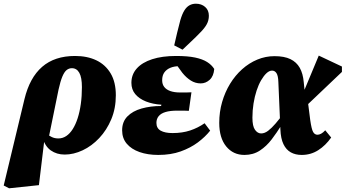

<svg xmlns="http://www.w3.org/2000/svg" viewBox="-51 -820 1865 1036"><path d="M-2 196 -31 181 81 -285Q109 -401 176.5 -459.5Q244 -518 354 -518Q420 -518 469 -494.5Q518 -471 546 -424Q574 -377 574 -306Q574 -235 549.5 -176.5Q525 -118 484.5 -75Q444 -32 395 -9Q346 14 298 14Q255 14 223 -8.5Q191 -31 178 -80L198 -99Q213 -88 228.5 -80.5Q244 -73 264 -73Q287 -73 306.5 -86Q326 -99 341.5 -123.5Q357 -148 368 -182Q379 -216 385 -258.5Q391 -301 391 -350Q391 -402 377 -427Q363 -452 337 -452Q321 -452 308.5 -442Q296 -432 285.5 -407Q275 -382 265 -337L210 -68L188 -62L159 179Z M803 16Q746 16 702 0.5Q658 -15 633 -44.5Q608 -74 608 -117Q608 -163 636.5 -192Q665 -221 713 -234.5Q761 -248 818 -248L820 -255Q773 -258 736.5 -272.5Q700 -287 679 -312Q658 -337 658 -373Q658 -418 687 -450.5Q716 -483 770 -500.5Q824 -518 899 -518Q962 -518 1002 -509.5Q1042 -501 1066.5 -485.5Q1091 -470 1105 -448Q1102 -409 1080.5 -389.5Q1059 -370 1032 -370Q1003 -370 978.5 -385.5Q954 -401 933 -427L888 -489H1009V-456Q989 -460 967.5 -461.5Q946 -463 918 -463Q890 -463 869 -454.5Q848 -446 836 -429.5Q824 -413 824 -387Q824 -365 835.5 -350.5Q847 -336 868.5 -328.5Q890 -321 921 -321Q940 -321 954 -321Q968 -321 982 -322L968 -222Q959 -223 941 -223Q923 -223 905 -223Q867 -223 842 -215.5Q817 -208 805 -193Q793 -178 793 -157Q793 -128 816 -115Q839 -102 880 -102Q933 -102 975 -116Q1017 -130 1053 -155L1083 -115Q1056 -81 1016.5 -51.5Q977 -22 924 -3Q871 16 803 16ZM889 -575Q897 -610 905 -644Q913 -678 922 -711Q932 -745 944 -764Q956 -783 971.5 -791.5Q987 -800 1006 -800Q1036 -800 1056 -782.5Q1076 -765 1076 -735Q1076 -710 1064.5 -689Q1053 -668 1030 -645Q1006 -620 983 -598.5Q960 -577 934 -552Z M1268 16Q1207 16 1169.5 -30Q1132 -76 1132 -157Q1132 -216 1147.5 -269.5Q1163 -323 1190.5 -368Q1218 -413 1255.5 -446.5Q1293 -480 1337.5 -498.5Q1382 -517 1430 -517Q1483 -517 1516 -501Q1549 -485 1566.5 -454Q1584 -423 1588 -376L1594 -318L1606 -305L1623 -172Q1630 -123 1638.5 -108Q1647 -93 1662 -93Q1671 -93 1681.5 -98.5Q1692 -104 1704 -117L1736 -78Q1706 -35 1666 -9.5Q1626 16 1577 16Q1543 16 1518 2Q1493 -12 1478.5 -42Q1464 -72 1462 -121L1451 -377Q1450 -411 1441 -425Q1432 -439 1417 -439Q1402 -439 1387 -425Q1372 -411 1358 -387Q1344 -363 1333.5 -331Q1323 -299 1317 -261.5Q1311 -224 1311 -185Q1311 -139 1325 -119.5Q1339 -100 1358 -100Q1377 -100 1396 -114.5Q1415 -129 1436 -153.5Q1457 -178 1479 -206L1493 -145H1468Q1443 -105 1415 -68Q1387 -31 1351 -7.5Q1315 16 1268 16ZM1588 -236 1561 -261 1669 -520 1794 -461V-432Z"/></svg>

Font: Source Serif 4 Black
Style: Italic
Weight: 900
Italic angle: -12°
Designer: Frank Grießhammer
Foundry: Adobe Systems Incorporated
Version: Version 4.004;hotconv 1.0.116;makeotfexe 2.5.65601